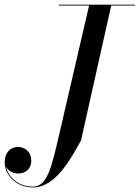

<svg xmlns="http://www.w3.org/2000/svg" viewBox="-52 -770 596 820"><path d="M199.5 -750V-746.5H328.5L199.5 -190C168.5 -57.5 150.5 27 89 27C24 27 -16.5 -15 -26 -58C-16.5 -39.5 5.5 -29 25 -29C54.5 -29 81.5 -46 81.5 -84C81.5 -125 50 -142.5 25 -142.5C-5.5 -142.5 -32 -119.5 -32 -77.5C-32 -27.5 12 30.5 89 30.5C188 30.5 254 -99.5 294 -170L423 -746.5H524V-750Z"/></svg>

Font: Bodoni* 48pt
Style: Italic
Weight: 400
Italic angle: -13°
Version: Version 2.3